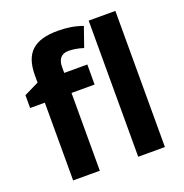

<svg xmlns="http://www.w3.org/2000/svg" viewBox="-136 -886 963 1007"><g transform="rotate(-20 346.0 -382.5)"><path d="M379.9 -545.9H251V-580.1C251 -619.1 268.6 -647 311 -647C336.4 -647 364.3 -642.1 394 -632.8L432.1 -742.2C392.1 -757.3 346.2 -765.1 294.9 -765.1C160.2 -765.1 102.1 -710.4 102.1 -585.9V-545.9L20 -505.9V-434.1H102.1V0H251V-434.1H379.9ZM614.3 -759.8H465.3V0H614.3Z"/></g></svg>

Font: Open Sans bold
Style: Bold
Weight: 700
Foundry: Ascender Corporation
Version: Version 1.100;PS 001.100;hotconv 1.0.88;makeotf.lib2.5.64775